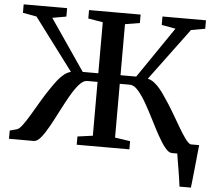

<svg xmlns="http://www.w3.org/2000/svg" viewBox="-60 -809 1182 1055"><g transform="rotate(5 531.0 -281.5)"><path d="M968 180Q966 160.5 962.2 136Q958.5 111.5 954.2 86Q950 60.5 946.2 37.8Q942.5 15 940 -0.5L901.5 -56.5H1056Q1054 -38 1051.5 -14Q1049 10 1046.5 36.5Q1044 63 1041 89.2Q1038 115.5 1035.8 139Q1033.5 162.5 1031 180ZM12 0V-45.5L50.5 -56Q64 -59.5 82.2 -84.5Q100.5 -109.5 122.5 -146.8Q144.5 -184 169 -225.5Q193.5 -267 219 -303Q235 -327 250.8 -346.2Q266.5 -365.5 283.5 -378.5Q300.5 -391.5 319 -396L104 -682.5L28 -696.5V-743H267.5V-696.5L191 -683L383.5 -401.5H469.5V-683L388.5 -696.5V-743H673V-696.5L592 -683V-401.5H678.5L870.5 -682.5L793.5 -696.5V-743H1033.5V-696.5L956 -682.5L743 -395.5Q762.5 -391 779.2 -378Q796 -365 811.8 -346Q827.5 -327 843 -303Q868.5 -266.5 893 -225Q917.5 -183.5 939 -146.5Q960.5 -109.5 978.8 -84.5Q997 -59.5 1010.5 -56L1049.5 -45.5V0H910.5Q892.5 0 872 -25.5Q851.5 -51 829.5 -91.2Q807.5 -131.5 784.8 -176.8Q762 -222 739 -262.2Q716 -302.5 693.2 -328.2Q670.5 -354 648 -354H592V-57.5L676 -45V0H385.5V-45.5L469.5 -57V-354H412.5Q391 -354 368.2 -328.2Q345.5 -302.5 322.5 -262.2Q299.5 -222 276.5 -176.8Q253.5 -131.5 231.2 -91.2Q209 -51 188.2 -25.5Q167.5 0 148.5 0Z"/></g></svg>

Font: Merriweather 48pt SemiBold
Style: Regular
Weight: 600
Version: Version 2.100